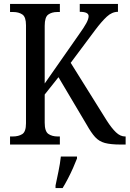

<svg xmlns="http://www.w3.org/2000/svg" viewBox="-20 -734 658 975"><path d="M31 0V-41H45Q74 -41 93 -53Q112 -65 112 -108V-606Q112 -648 93.5 -660.5Q75 -673 47 -673H31V-714H284V-673H271Q243 -673 225 -660Q207 -647 207 -603V-310L379 -556Q407 -595 418.5 -616.5Q430 -638 430 -652Q430 -674 385 -674V-714H579V-674Q549 -674 522.5 -649.5Q496 -625 463 -581L339 -415L522 -122Q547 -83 569 -62Q591 -41 615 -41H618V0H593Q542 0 512.5 -8Q483 -16 463 -38Q443 -60 420 -101L277 -342L207 -254V-111Q207 -67 225.5 -54Q244 -41 273 -41H284V0ZM262 208Q269 174 277 136Q285 98 289 61H371V71Q363 92 351 119Q339 146 325 173Q311 200 298 221H262Z"/></svg>

Font: Noto Serif Myanmar Cond
Style: Regular
Weight: 400
Width: 3
Designer: Ben Mitchell and the Monotype Design Team
Foundry: Monotype Imaging Inc.
Version: Version 2.106; ttfautohint (v1.8.4.7-5d5b)